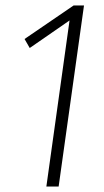

<svg xmlns="http://www.w3.org/2000/svg" viewBox="-20 -684 383 704"><path d="M288 -664 195 0H150L235 -609L89 -508L70 -541L250 -664Z"/></svg>

Font: Fira Sans Extra Condensed ExtraLight
Style: Italic
Weight: 275
Width: 3
Italic angle: -8°
Designer: Carrois Corporate & Edenspiekermann AG
Foundry: Carrois Corporate GbR & Edenspiekermann AG
Version: Version 4.203